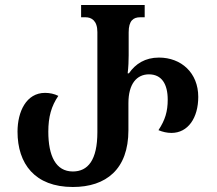

<svg xmlns="http://www.w3.org/2000/svg" viewBox="-20 -734 867 767"><path d="M271 13C404 13 493 -58 493 -214V-322C493 -400 527 -437 575 -437C626 -437 650 -398 650 -336C650 -289 640 -255 613 -214C630 -207 647 -203 665 -203C731 -203 772 -263 772 -347C772 -443 704 -504 615 -504C560 -504 521 -479 495 -441H490C493 -467 494 -491 494 -513V-605C494 -652 513 -665 540 -665H558V-714H304V-665H322C345 -665 369 -652 369 -606V-206C369 -94 331 -49 271 -49C203 -49 173 -111 173 -208C173 -267 185 -310 213 -351C197 -359 179 -363 160 -363C85 -363 50 -288 50 -208C50 -80 119 13 271 13Z"/></svg>

Font: Noto Serif Georgian Condensed SemiBold
Style: Regular
Weight: 600
Width: 3
Designer: Monotype Design Team, Akaki Razmadze
Foundry: Google LLC
Version: Version 2.003